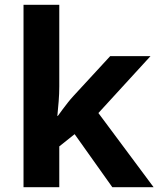

<svg xmlns="http://www.w3.org/2000/svg" viewBox="-20 -780 660 800"><path d="M227 -420Q227 -389 224.5 -358.5Q222 -328 219 -297H221Q231 -311 241.5 -325Q252 -339 263 -353Q274 -367 286 -380L439 -546H607L390 -309L620 0H448L291 -221L227 -170V0H78V-760H227Z"/></svg>

Font: Noto Sans NKo Unjoined
Style: Bold
Weight: 700
Designer: Monotype Design Team
Foundry: Monotype Imaging Inc.
Version: Version 2.004